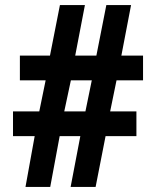

<svg xmlns="http://www.w3.org/2000/svg" viewBox="-20 -784 612 753"><path d="M80 -51 116 -250H31V-347H134L159 -469H58V-566H176L215 -764H313L275 -566H358L397 -764H494L456 -566H541V-469H437L412 -347H515V-250H394L355 -51H257L295 -250H214L177 -51ZM232 -347H315L340 -469H258Z"/></svg>

Font: Noto Sans Tamil UI Condensed
Style: Bold
Weight: 700
Width: 3
Designer: Jelle Bosma - Monotype Design Team
Foundry: Monotype Imaging Inc.
Version: Version 2.004; ttfautohint (v1.8.4.7-5d5b)